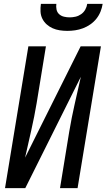

<svg xmlns="http://www.w3.org/2000/svg" viewBox="-20 -975 552 995"><path d="M6 0 127 -735H218L170 -441Q158 -370 142 -299.5Q126 -229 110 -158L398 -735H503L382 0H291L339 -294Q351 -365 367 -435.5Q383 -506 399 -577L111 0ZM329 -815Q309 -815 289.5 -818Q270 -821 253 -828.5Q236 -836 222 -848.5Q208 -861 199.5 -878Q191 -895 190 -915Q189 -935 192 -955H272Q270 -940 273 -925.5Q276 -911 286.5 -901.5Q297 -892 311.5 -888.5Q326 -885 341 -885Q356 -885 371.5 -888.5Q387 -892 400.5 -901.5Q414 -911 422 -925.5Q430 -940 432 -955H512Q509 -935 501 -915Q493 -895 479.5 -878Q466 -861 448 -848.5Q430 -836 410 -828.5Q390 -821 369.5 -818Q349 -815 329 -815Z"/></svg>

Font: Iosevka Medium
Style: Italic
Weight: 500
Italic angle: -9°
Monospace: yes
Designer: Belleve Invis
Foundry: Belleve Invis
Version: Version 32.5.0; ttfautohint (v1.8.4)